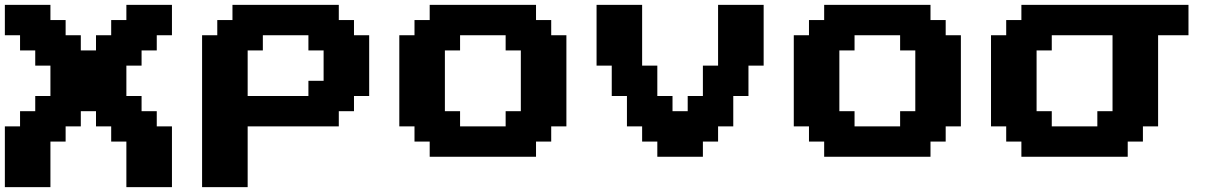

<svg xmlns="http://www.w3.org/2000/svg" viewBox="-20 -645 5034 790"><path d="M500 125H687.5V-125H625V-187.5H562.5V-250H500V-375H562.5V-437.5H625V-500H687.5V-625H500V-562.5H437.5V-500H375V-437.5H312.5V-500H250V-562.5H187.5V-625H0V-500H62.5V-437.5H125V-375H187.5V-250H125V-187.5H62.5V-125H0V125H187.5V-62.5H250V-125H312.5V-187.5H375V-125H437.5V-62.5H500Z M811.5 125H999V-125H1374V-187.5H1436.5V-250H1499V-500H1436.5V-562.5H1374V-625H936.5V-562.5H874V-500H811.5ZM1249 -250H999V-437.5H1061.5V-500H1249V-437.5H1311.5V-312.5H1249Z M1748 0H2185.5V-62.5H2248V-125H2310.5V-500H2248V-562.5H2185.5V-625H1748V-562.5H1685.5V-500H1623V-125H1685.5V-62.5H1748ZM2060.5 -125H1873V-187.5H1810.5V-437.5H1873V-500H2060.5V-437.5H2123V-187.5H2060.5Z M2684.6 0H2872.1V-62.5H2934.6V-125H2997.1V-250H3059.6V-375H3122.1V-625H2934.6V-375H2872.1V-250H2809.6V-187.5H2747.1V-250H2684.6V-375H2622.1V-625H2434.6V-375H2497.1V-250H2559.6V-125H2622.1V-62.5H2684.6Z M3371.1 0H3808.6V-62.5H3871.1V-125H3933.6V-500H3871.1V-562.5H3808.6V-625H3371.1V-562.5H3308.6V-500H3246.1V-125H3308.6V-62.5H3371.1ZM3683.6 -125H3496.1V-187.5H3433.6V-437.5H3496.1V-500H3683.6V-437.5H3746.1V-187.5H3683.6Z M4182.6 0H4620.1V-62.5H4682.6V-125H4745.1V-500H4870.1V-625H4182.6V-562.5H4120.1V-500H4057.6V-125H4120.1V-62.5H4182.6ZM4495.1 -125H4307.6V-187.5H4245.1V-437.5H4307.6V-500H4557.6V-187.5H4495.1Z"/></svg>

Font: Faithful 32x
Style: Semibold
Weight: 400
Foundry: Faithful Resource Pack
Version: Version 1.0; January 27, 2023